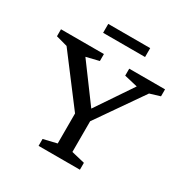

<svg xmlns="http://www.w3.org/2000/svg" viewBox="-196 -1044 1166 1205"><g transform="rotate(30 387.0 -441.0)"><path d="M86.5 -631 4 -653.5V-704H315V-653.5L223 -631L427 -355L408.5 -354.5L595 -631L498.5 -653.5V-704H758V-653.5L684 -631L451 -295.5V-73L547.5 -50V0H248V-50L344.5 -73V-290.5ZM244 -817V-881.5H548V-817Z"/></g></svg>

Font: Newsreader 7pt
Style: Regular
Weight: 400
Designer: Hugues Gentile
Foundry: Production Type
Version: Version 1.003